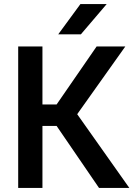

<svg xmlns="http://www.w3.org/2000/svg" viewBox="-20 -930 675 950"><path d="M260 -307H190V0H70V-700H190V-413H260L458 -700H600L362 -365L620 0H470ZM378 -910H508L380 -760H268Z"/></svg>

Font: Retni Sans
Style: Bold
Weight: 700
Designer: Vitaly Kuzmin
Foundry: ParaType Ltd.
Version: Version 1.00;March 2, 2019;FontCreator 11.5.0.2425 64-bit; t